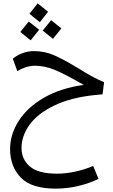

<svg xmlns="http://www.w3.org/2000/svg" viewBox="-20 -759 670 1142"><path d="M108 121Q108 189 158 231.5Q208 274 320 274Q371 274 428.5 261.5Q486 249 534 228L566 305Q513 331 446 347Q379 363 312 363Q167 363 103.5 297Q40 231 40 127Q40 41 91 -39.5Q142 -120 241 -177.5Q340 -235 478 -254Q360 -322 301.5 -345Q243 -368 189 -368Q160 -368 132.5 -359Q105 -350 83 -336L56 -410Q82 -431 114.5 -443Q147 -455 182 -455Q245 -455 300.5 -431Q356 -407 442 -355Q490 -325 525.5 -305.5Q561 -286 599 -270L590 -198L547 -194Q401 -179 302 -131Q203 -83 155.5 -16.5Q108 50 108 121ZM266 -689 217 -627 155 -677 204 -739ZM345 -590 295 -528 234 -577 284 -639ZM213 -582 162 -519 101 -569 151 -631Z"/></svg>

Font: FiraGO Book
Style: Italic
Weight: 350
Italic angle: -8°
Designer: bBox Type GmbH
Foundry: bBox Type GmbH
Version: Version 1.001